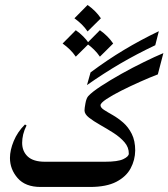

<svg xmlns="http://www.w3.org/2000/svg" viewBox="-20 -742 668 762"><path d="M293 0H141.1Q80.6 0 50 -35.2Q19.5 -70.3 19.5 -115.2Q19.5 -146 34.4 -182.1Q49.3 -218.3 79.1 -248L85.4 -244.1Q76.2 -226.1 72 -208.5Q67.9 -190.9 67.9 -175.3Q67.9 -141.6 90.1 -120.8Q112.3 -100.1 158.2 -100.1H293.5Q302.2 -100.1 307.1 -84.7Q312 -69.3 312 -54.2Q312 -36.6 307.1 -18.3Q302.2 0 293 0ZM628.4 -531.2 606.4 -446.8Q575.7 -435.1 536.6 -417.7Q497.6 -400.4 461.7 -382.3Q425.8 -364.3 402.3 -348.6Q378.9 -333 378.9 -324.2Q378.9 -314.9 392.8 -305.9Q406.7 -296.9 427.5 -285.2Q448.2 -273.4 468.8 -255.6Q489.3 -237.8 502.9 -210.7Q516.6 -183.6 516.6 -144.5Q516.1 -106.9 498.5 -74Q481 -41 441.7 -20.5Q402.3 0 336.9 0H290.5Q278.8 0 272.2 -14.9Q265.6 -29.8 265.6 -50.3Q265.6 -70.3 272.2 -85.2Q278.8 -100.1 290.5 -100.1H396Q447.8 -100.1 469.2 -110.4Q490.7 -120.6 491.2 -131.8Q491.7 -157.2 474.1 -177.5Q456.5 -197.8 430.2 -214.6Q403.8 -231.4 377.4 -246.3Q351.1 -261.2 333.3 -275.1Q315.4 -289.1 315.4 -303.7Q315.4 -312 319.1 -332Q322.8 -352.1 330.1 -360.4Q345.2 -377 381.1 -400.4Q417 -423.8 461.9 -449Q506.8 -474.1 551.3 -495.8Q595.7 -517.6 628.4 -531.2ZM325.2 -404.3 339.4 -454.6Q406.2 -504.4 471.7 -543.7Q537.1 -583 610.4 -618.2L596.2 -562.5Q522.9 -527.8 457 -489.3Q391.1 -450.7 325.2 -404.3ZM327.6 -722.2Q359.9 -699.7 380.4 -669.4L327.6 -617.2Q317.4 -632.3 304.2 -645.3Q291 -658.2 275.4 -669.4ZM280.8 -622.1Q313 -599.6 333.5 -569.3L280.8 -517.1Q270.5 -532.2 257.3 -545.2Q244.1 -558.1 228.5 -569.3ZM376.5 -622.1Q408.7 -599.6 429.2 -569.3L376.5 -517.1Q366.2 -532.2 353 -545.2Q339.8 -558.1 324.2 -569.3Z"/></svg>

Font: Lateef Medium
Style: Regular
Weight: 500
Designer: SIL International
Foundry: SIL International
Version: Version 4.200